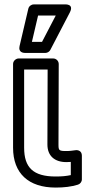

<svg xmlns="http://www.w3.org/2000/svg" viewBox="-20 -817 416 867"><path d="M231.2 -20C129.8 -20 89 -60.6 89 -150V-503H195.1L194.1 -165C193.9 -112.4 227.5 -85 279.6 -85C286.6 -85 293.6 -85.3 299.7 -85.8V-26.3C278.9 -21.8 258.7 -20 231.2 -20ZM231.2 30C270.1 30 301.7 26.1 331.9 16.9C341.8 13.9 349.7 4.1 349.7 -7V-114C349.7 -136.3 331.5 -140.1 321.5 -138.8L302.2 -136.3C295.8 -135.5 288.3 -135 279.6 -135C245.7 -135 244.1 -138 244.1 -165L245.2 -527.9C245.2 -541.7 233.8 -553 220.2 -553H64C53.3 -553 39 -543.1 39 -528V-150C39 -34.2 108.9 30 231.2 30ZM152 -747H231.8L169.8 -628H124.1ZM132.2 -797C121.5 -797 110.6 -789.2 107.9 -777.7L68.3 -608.7C61.5 -579.9 86.6 -578 92.6 -578H185C193.6 -578 202.8 -583.1 207.2 -591.5L295.2 -760.5C316.3 -801 273 -797 273 -797Z"/></svg>

Font: Asimov
Style: WidOu
Weight: 500
Designer: Google
Version: Version 2.000980; 2014